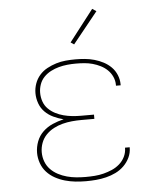

<svg xmlns="http://www.w3.org/2000/svg" viewBox="-54 -802 708 857"><g transform="rotate(-5 300.0 -374.0)"><path d="M297 8Q273 8 249.5 5.5Q226 3 203 -3.5Q180 -10 159 -21.5Q138 -33 122 -50.5Q106 -68 98 -91Q90 -114 90 -137Q90 -163 99.5 -188Q109 -213 128 -231Q147 -249 171 -259.5Q195 -270 221 -276Q198 -282 176.5 -292Q155 -302 138.5 -318.5Q122 -335 114 -357.5Q106 -380 106 -403Q106 -425 113.5 -446Q121 -467 135.5 -483.5Q150 -500 169.5 -510.5Q189 -521 210 -527.5Q231 -534 253 -536Q275 -538 297 -538Q318 -538 339.5 -536Q361 -534 382 -528Q403 -522 422 -512Q441 -502 456 -487Q471 -472 479.5 -451.5Q488 -431 488 -410Q488 -408 488 -407Q488 -406 488 -405H467Q467 -406 467 -407Q467 -408 467 -409Q467 -428 459 -445.5Q451 -463 437.5 -476Q424 -489 407 -497.5Q390 -506 372 -511Q354 -516 335 -517.5Q316 -519 297 -519Q278 -519 258.5 -517Q239 -515 220.5 -510Q202 -505 184.5 -496Q167 -487 153.5 -473Q140 -459 133.5 -440.5Q127 -422 127 -403Q127 -383 133.5 -364Q140 -345 154 -331Q168 -317 185.5 -308Q203 -299 222 -294Q241 -289 260.5 -287Q280 -285 300 -285H358V-266H300Q279 -266 257.5 -264Q236 -262 215 -256.5Q194 -251 175 -241Q156 -231 141 -215.5Q126 -200 118.5 -179.5Q111 -159 111 -138Q111 -116 118.5 -96Q126 -76 140.5 -61Q155 -46 174 -36Q193 -26 213.5 -20.5Q234 -15 255 -13Q276 -11 297 -11Q317 -11 337.5 -12.5Q358 -14 377.5 -19Q397 -24 415.5 -32Q434 -40 449.5 -53.5Q465 -67 474 -85.5Q483 -104 483 -124Q483 -125 483 -125.5Q483 -126 483 -126H504Q504 -126 504 -125Q504 -124 504 -124Q504 -101 494 -80Q484 -59 467.5 -43Q451 -27 430.5 -17Q410 -7 387.5 -1.5Q365 4 342.5 6Q320 8 297 8ZM297 -605 282 -615 391 -756 409 -744Z"/></g></svg>

Font: Iosevka Curly Slab ThEx
Style: Regular
Weight: 100
Width: 7
Monospace: yes
Designer: Belleve Invis
Foundry: Belleve Invis
Version: Version 11.1.0; ttfautohint (v1.8.3)